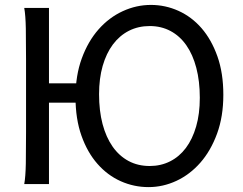

<svg xmlns="http://www.w3.org/2000/svg" viewBox="-20 -745 982 777"><path d="M788.6 -349.1Q788.6 -416.5 774.4 -470.5Q760.3 -524.4 733.9 -562Q707.5 -599.6 669.9 -619.6Q632.3 -639.6 585.9 -639.6Q539.6 -639.6 501.7 -620.4Q463.9 -601.1 437 -565.2Q410.2 -529.3 395.5 -478.3Q380.9 -427.2 380.9 -363.8Q380.9 -296.9 395 -243.2Q409.2 -189.5 435.8 -151.6Q462.4 -113.8 500.2 -93.5Q538.1 -73.2 585.9 -73.2Q630.9 -73.2 668.2 -92Q705.6 -110.8 732.2 -146.2Q758.8 -181.6 773.7 -232.9Q788.6 -284.2 788.6 -349.1ZM883.8 -361.3Q883.8 -273.4 858.4 -204.1Q833 -134.8 790.8 -86.7Q748.5 -38.6 694.1 -13.2Q639.6 12.2 581.1 12.2Q522 12.2 468.5 -11.7Q415 -35.6 374.3 -82Q333.5 -128.4 309.6 -196Q285.6 -263.7 285.6 -351.6Q285.6 -439.5 311 -508.8Q336.4 -578.1 378.9 -626.2Q421.4 -674.3 476.6 -699.7Q531.7 -725.1 590.8 -725.1Q648.9 -725.1 702.1 -701.2Q755.4 -677.2 795.7 -630.9Q835.9 -584.5 859.9 -516.8Q883.8 -449.2 883.8 -361.3ZM334.5 -329.6H178.2V0H78.1Q83.5 -29.3 84.5 -83.3Q85.4 -137.2 85.4 -210V-502.9Q85.4 -575.7 84.5 -629.6Q83.5 -683.6 78.1 -712.9H178.2V-407.7H334.5Z"/></svg>

Font: Andika DR AuSIL
Style: Regular
Weight: 400
Designer: Annie Olsen & Victor Gaultney
Foundry: SIL International
Version: Version 0.003